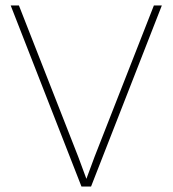

<svg xmlns="http://www.w3.org/2000/svg" viewBox="-20 -680 630 700"><path d="M570 -660 312 0H277L19 -660H49L265 -109L295 -28L325 -109L541 -660Z"/></svg>

Font: Elaine Sans ExtraLight
Style: Regular
Weight: 275
Designer: Wei Huang
Foundry: Wei Huang
Version: Version 2.001;December 24, 2019;FontCreator 12.0.0.2547 64-b